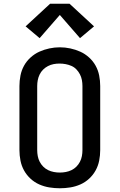

<svg xmlns="http://www.w3.org/2000/svg" viewBox="-20 -999 640 1027"><path d="M300 8Q272 8 244 3.5Q216 -1 190 -12.5Q164 -24 143 -43.5Q122 -63 108.5 -87.5Q95 -112 89.5 -140Q84 -168 84 -196V-539Q84 -567 89.5 -595Q95 -623 108.5 -647.5Q122 -672 143.5 -691.5Q165 -711 190.5 -722.5Q216 -734 244 -740Q272 -746 300 -746Q328 -746 356 -740Q384 -734 409.5 -722.5Q435 -711 456.5 -691.5Q478 -672 491.5 -647.5Q505 -623 510.5 -595Q516 -567 516 -539V-196Q516 -168 510.5 -140Q505 -112 491.5 -87.5Q478 -63 457 -43.5Q436 -24 410 -12.5Q384 -1 356 3.5Q328 8 300 8ZM300 -76Q316 -76 332 -79Q348 -82 362.5 -89Q377 -96 388.5 -107.5Q400 -119 407.5 -133.5Q415 -148 418 -164Q421 -180 421 -196V-539Q421 -555 418 -571Q415 -587 407.5 -601.5Q400 -616 388.5 -628Q377 -640 362 -646.5Q347 -653 331 -656Q315 -659 298 -659Q282 -659 266.5 -656Q251 -653 236.5 -645.5Q222 -638 210.5 -626.5Q199 -615 192 -600.5Q185 -586 182 -570.5Q179 -555 179 -539V-196Q179 -180 182 -164Q185 -148 192.5 -133.5Q200 -119 211.5 -107.5Q223 -96 237.5 -89Q252 -82 268 -79Q284 -76 300 -76ZM192 -795 117 -858 248 -979H352L483 -858L408 -795L300 -919Z"/></svg>

Font: Iosevka Curly Slab MdEx
Style: Regular
Weight: 500
Width: 7
Monospace: yes
Designer: Belleve Invis
Foundry: Belleve Invis
Version: Version 11.1.0; ttfautohint (v1.8.3)